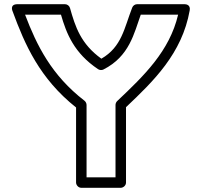

<svg xmlns="http://www.w3.org/2000/svg" viewBox="-20 -870 963 915"><path d="M99.5 -800H270.6C296.5 -710.7 332.4 -617.2 447.6 -540.2C455.3 -535.1 465.8 -535.2 472.8 -538.7C597.4 -601.7 619 -712.4 650.8 -800H828.8C787.8 -625.9 666.2 -509.1 538.3 -388.2C533.3 -383.4 530.5 -376 530.5 -370V-25H392.5V-370C392.5 -378 387.8 -385.9 382.8 -389.8C225.1 -511.5 155.4 -653.2 99.5 -800ZM63.5 -850C24.1 -850 40 -816.4 40 -816.4C98.5 -657.1 168.6 -496.2 342.5 -357.8V0C342.5 10.7 352.4 25 367.5 25H555.5C566.2 25 580.5 15.1 580.5 0V-359.2C711.9 -483.6 847.7 -615.1 884.1 -820.6C888.8 -847.3 866.8 -850 859.5 -850H633.5C623.8 -850 614 -843.8 610.2 -834.1C572 -736.4 560.7 -646.6 463.1 -590.3C365.1 -660.8 338.8 -742.2 313.6 -831.8C310.6 -842.3 300.6 -850 289.5 -850Z"/></svg>

Font: Hussar Techniczny
Style: Bold 
Weight: 700
Foundry: Cannot Into Space Fonts
Version: Version 0.77